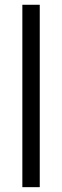

<svg xmlns="http://www.w3.org/2000/svg" viewBox="-20 -773 263 809"><path d="M74.2 -752.9H147.5V15.6H74.2Z"/></svg>

Font: BabelStone Tibetan
Style: Regular
Weight: 400
Designer: Christopher J. Fynn
Foundry: BabelStone
Version: Version 10.011 October 1, 2023